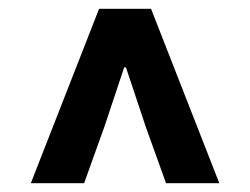

<svg xmlns="http://www.w3.org/2000/svg" viewBox="-20 -690 568 436"><path d="M50 -274 205 -670H323L478 -274H357L311 -402L266 -537H262L217 -402L171 -274Z"/></svg>

Font: Giro Regular
Style: Bold
Weight: 700
Designer: Paul D. Hunt
Foundry: Adobe Systems Incorporated
Version: Version 1.000;PS 1.0;hotconv 1.0.88;makeotf.lib2.5.647800